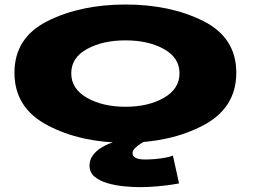

<svg xmlns="http://www.w3.org/2000/svg" viewBox="-20 -612 1102 830"><path d="M522.5 5Q329 5 185.8 -70.2Q42.5 -145.5 42.5 -297.5Q42.5 -449.5 185.8 -521Q329 -592.5 522.5 -592.5Q716 -592.5 858.8 -521Q1001.5 -449.5 1001.5 -297.5Q1001.5 -145.5 858.8 -70.2Q716 5 522.5 5ZM522.5 -150.5Q621 -150.5 688.5 -189.2Q756 -228 756 -295Q756 -362.5 688.5 -400Q621 -437.5 522.5 -437.5Q424 -437.5 356 -400Q288 -362.5 288 -295Q288 -228 356 -189.2Q424 -150.5 522.5 -150.5ZM584 197Q554.5 197 517.5 193.5Q480.5 190 446 180.2Q411.5 170.5 389.2 152Q367 133.5 367 104Q367 79 380.8 60.2Q394.5 41.5 414.2 28.8Q434 16 452 9Q470 2 478.5 0.5H604Q598.5 2.5 586.2 10.2Q574 18 563.5 28.5Q553 39 553 50Q553 77.5 607.5 77.5Q627 77.5 650.8 75.5Q674.5 73.5 695.5 69.5Q716.5 65.5 727.5 60.5L754 181Q747.5 182.5 720.5 186.5Q693.5 190.5 656.8 193.8Q620 197 584 197Z"/></svg>

Font: Anybody UltraExpanded ExtraBold
Style: Regular
Weight: 800
Width: 9
Designer: Tyler Finck
Foundry: Etcetera Type Company
Version: Version 1.010; ttfautohint (v1.8.3) -l 8 -r 50 -G 200 -x 14 